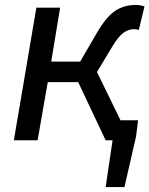

<svg xmlns="http://www.w3.org/2000/svg" viewBox="-20 -567 604 776"><path d="M435 0H407L296 -235H173L132 0H36L127 -536H223L187 -318H304L372 -435Q410 -500 446 -523.5Q482 -547 527 -547Q549 -547 564 -541L541 -446Q531 -449 521 -449Q499 -449 478.5 -434Q458 -419 434 -379L372 -276L467 -81H538L530 -16L483 189H407Z"/></svg>

Font: Nebula Sans Medium
Style: Regular
Weight: 500
Italic angle: -9°
Designer: Paul D. Hunt for Adobe (as Source Sans)
Foundry: Nebula Entertainment & Broadcasting LLC
Version: Version 1.010